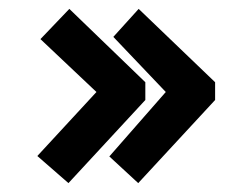

<svg xmlns="http://www.w3.org/2000/svg" viewBox="-20 -450 540 432"><path d="M291 -38 226 -98 353 -243 235 -367 292 -430 464 -265V-225ZM134 -38 64 -99 197 -243 71 -362 136 -430 307 -265V-225Z"/></svg>

Font: Inconsolata Black
Style: Regular
Weight: 900
Monospace: yes
Designer: Raph Levien, Cyreal, Brenton Simpson
Foundry: Raph Levien, Cyreal, Google
Version: Version 3.001; ttfautohint (v1.8.2.53-6de2)